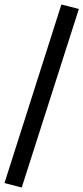

<svg xmlns="http://www.w3.org/2000/svg" viewBox="-34 -773 372 857"><path d="M63 64 -14 44 240 -753 318 -733Z"/></svg>

Font: Nunito Sans 7pt Medium
Style: Regular
Weight: 500
Designer: Vernon Adams
Foundry: Vernon Adams
Version: Version 3.101;gftools[0.9.27]